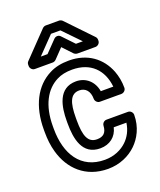

<svg xmlns="http://www.w3.org/2000/svg" viewBox="-148 -868 832 996"><g transform="rotate(-20 268.0 -370.0)"><path d="M81 -257V-271C81 -387 124 -462 190 -495C213 -507 241 -513 275 -513C376 -513 436 -452 446 -357H377C368 -411 328 -449 273 -449C174 -449 158 -350 158 -271V-257C158 -176 174 -79 274 -79C326 -79 365 -109 376 -158H446C440 -116 421 -84 398 -62C370 -35 328 -15 276 -15C144 -15 81 -117 81 -257ZM208 -257V-271C208 -355 224 -399 273 -399C306 -399 329 -376 329 -332C329 -321 339 -307 354 -307H473C484 -307 498 -317 498 -332C498 -366 492 -397 481 -426C449 -508 378 -563 275 -563C235 -563 199 -556 168 -540C80 -496 31 -399 31 -271V-257C31 -218 35 -181 45 -146C74 -42 152 35 276 35C341 35 396 9 433 -27C468 -61 498 -114 498 -183C498 -194 488 -208 473 -208H354C342 -208 330 -198 329 -184C327 -146 309 -129 274 -129C224 -129 208 -172 208 -257ZM378 -632H340L280 -695C271 -705 255 -706 244 -695L183 -632H146L236 -725H288ZM455 -613C455 -618 453 -625 448 -630L317 -767C313 -771 306 -775 299 -775H225C219 -775 212 -772 207 -767L77 -632C73 -628 70 -622 70 -615V-607C70 -596 80 -582 95 -582H194C200 -582 207 -585 212 -590L262 -642L311 -590C315 -586 323 -582 330 -582H430C441 -582 455 -592 455 -607Z"/></g></svg>

Font: Asimov
Style: NarOu
Weight: 500
Designer: Google
Version: Version 2.000980; 2014